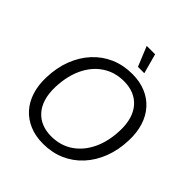

<svg xmlns="http://www.w3.org/2000/svg" viewBox="-250 -1102 1276 1276"><g transform="rotate(45 388.0 -464.0)"><path d="M363.4 9.7Q292 9.7 236.1 -13.9Q180.1 -37.4 141.6 -80.4Q103.1 -123.4 83.9 -183.4Q64.7 -243.3 67 -317Q70 -411.9 99.6 -488.9Q129.3 -566 181.1 -622.2Q232.9 -678.4 302.4 -708.6Q372 -738.7 455.6 -738.7Q526.7 -738.7 582.6 -715.1Q638.6 -691.6 677.1 -648.2Q715.6 -604.9 734.4 -544.9Q753.3 -485 751 -412Q748 -317.4 718.4 -240.2Q688.7 -163 637.1 -106.8Q585.4 -50.6 516.2 -20.4Q447 9.7 363.4 9.7ZM366.4 -63.6Q453.1 -63.6 518.6 -107.5Q584.1 -151.4 622 -230.4Q659.9 -309.4 663.3 -414.3Q665.3 -475.1 651.3 -521.6Q637.3 -568.1 609.3 -600.2Q581.3 -632.3 541.1 -648.9Q501 -665.4 450.4 -665.4Q364.7 -665.4 299.1 -621.9Q233.4 -578.3 195.9 -499.4Q158.4 -420.6 154.7 -314.7Q153 -253.1 167 -206.6Q181 -160.1 209.4 -128.1Q237.7 -96 277.5 -79.8Q317.3 -63.6 366.4 -63.6ZM448 -798.1 390.9 -937.9H469.7L507.9 -798.1Z"/></g></svg>

Font: Mona Sans ExtraLight
Style: Italic
Weight: 200
Italic angle: -11.6951°
Designer: Deni Anggara
Foundry: GitHub
Version: Version 2.000